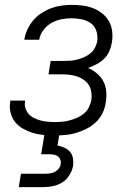

<svg xmlns="http://www.w3.org/2000/svg" viewBox="-20 -548 540 788"><path d="M205 8Q182 8 159 6Q136 4 115 -2.5Q94 -9 75 -19.5Q56 -30 42.5 -46.5Q29 -63 23.5 -85Q18 -107 22 -130Q22 -131 22 -132.5Q22 -134 22 -135H83Q83 -135 83 -134Q83 -133 83 -132Q80 -117 84.5 -103.5Q89 -90 98 -80Q107 -70 120 -63.5Q133 -57 146.5 -53.5Q160 -50 175 -48.5Q190 -47 205 -47Q220 -47 235.5 -48.5Q251 -50 266 -54Q281 -58 296 -64.5Q311 -71 324 -81.5Q337 -92 344.5 -107Q352 -122 355 -137Q357 -153 355 -169Q353 -185 345 -198Q337 -211 324.5 -220Q312 -229 297 -234Q282 -239 266 -241Q250 -243 234 -243H179L188 -298H243Q257 -298 271 -299Q285 -300 299 -304Q313 -308 326.5 -314Q340 -320 351.5 -329.5Q363 -339 370 -352.5Q377 -366 379 -380Q382 -401 375.5 -421Q369 -441 353 -452.5Q337 -464 316.5 -468.5Q296 -473 274 -473Q254 -473 232.5 -469Q211 -465 191.5 -454Q172 -443 158 -424.5Q144 -406 141 -385Q141 -385 141 -385Q141 -385 141 -385H80Q80 -385 80 -385.5Q80 -386 80 -386Q83 -407 92.5 -427Q102 -447 116.5 -464.5Q131 -482 150.5 -494.5Q170 -507 190.5 -514.5Q211 -522 232 -525Q253 -528 274 -528Q298 -528 320.5 -525Q343 -522 363 -514Q383 -506 400 -492.5Q417 -479 427.5 -460Q438 -441 440.5 -418.5Q443 -396 439 -373Q436 -355 428.5 -337.5Q421 -320 407 -306.5Q393 -293 375.5 -284Q358 -275 341 -269Q361 -261 377.5 -247Q394 -233 404 -214.5Q414 -196 416 -173Q418 -150 414 -127Q411 -105 401 -84Q391 -63 373.5 -46.5Q356 -30 335 -19.5Q314 -9 292.5 -2.5Q271 4 248.5 6Q226 8 205 8ZM57 220 66 165H166Q176 165 186 163.5Q196 162 205 157.5Q214 153 221 144Q228 135 229 126Q231 116 227.5 107Q224 98 216.5 93Q209 88 199.5 86.5Q190 85 180 85H149L163 0H224L216 49Q231 52 245 58.5Q259 65 268 76Q277 87 279.5 102.5Q282 118 280 133Q276 153 264.5 171.5Q253 190 235 201Q217 212 197 216Q177 220 157 220Z"/></svg>

Font: Iosevka SS04 Light
Style: Italic
Weight: 300
Italic angle: -9°
Monospace: yes
Designer: Belleve Invis
Foundry: Belleve Invis
Version: Version 19.0.0; ttfautohint (v1.8.4)